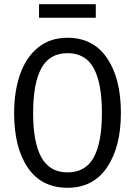

<svg xmlns="http://www.w3.org/2000/svg" viewBox="-20 -879 640 910"><path d="M300 11Q177 11 112 -84Q47 -179 47 -343Q47 -448 76 -529Q105 -610 162 -655Q219 -700 300 -700Q422 -700 487.5 -603.5Q553 -507 553 -344Q553 -183 487.5 -86Q422 11 300 11ZM300 -627Q215 -627 176 -555.5Q137 -484 137 -343Q137 -203 176.5 -132.5Q216 -62 300 -62Q385 -62 424 -132.5Q463 -203 463 -344Q463 -485 424 -556Q385 -627 300 -627ZM165 -795V-859H434V-795Z"/></svg>

Font: Fira Mono
Style: Regular
Weight: 400
Designer: Carrois Corporate & Edenspiekermann AG
Foundry: Carrois Corporate GbR & Edenspiekermann AG
Version: Version 3.206